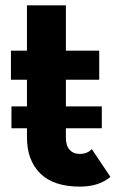

<svg xmlns="http://www.w3.org/2000/svg" viewBox="-20 -690 434 720"><path d="M324.2 -130.9 394 -26.9Q351.6 9.8 279.8 9.8Q180.7 9.8 130.9 -39.6Q81.1 -88.9 81.1 -174.8V-209H22.9V-291H81.1V-391.1H21V-500H81.1V-669.9H227.1V-500H352.1V-391.1H227.1V-291H361.8V-209H227.1V-173.8Q227.1 -144 241 -128.4Q254.9 -112.8 278.8 -112.8Q307.6 -112.8 324.2 -130.9Z"/></svg>

Font: Orkney
Style: Bold
Weight: 700
Designer: Samuel Oakes and Alfredo Marco Pradil
Foundry: Alfredo Marco Pradil
Version: 1.0